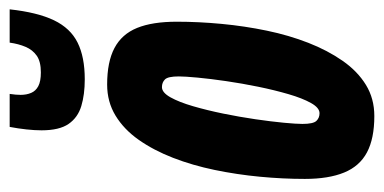

<svg xmlns="http://www.w3.org/2000/svg" viewBox="-222 -578 809 405"><g transform="rotate(-90 182.5 -375.5)"><path d="M140.2 9.6Q92.8 9.6 63.6 -5.9Q34.4 -21.4 21 -54.2Q7.6 -87 7.6 -137Q7.6 -183.2 12.2 -231.7Q16.8 -280.2 26.5 -327.1Q36.2 -374 52.1 -415Q68 -456 90 -487.3Q112 -518.6 141.1 -536.3Q170.2 -554 206.6 -554Q254.6 -554 283.8 -538.5Q313 -523 326.1 -490.8Q339.2 -458.6 339.2 -407.2Q339.2 -361 334.6 -312.4Q330 -263.8 320.3 -217.1Q310.6 -170.4 294.7 -129.7Q278.8 -89 256.8 -57.4Q234.8 -25.8 205.9 -8.1Q177 9.6 140.2 9.6ZM146.2 -106Q157.6 -106 167.7 -124Q177.8 -142 186.4 -171.5Q195 -201 202 -235.2Q209 -269.4 213.9 -303Q218.8 -336.6 221.3 -363.3Q223.8 -390 223.8 -402.8Q223.8 -425.6 217.5 -432Q211.2 -438.4 201.2 -438.4Q189.8 -438.4 179.7 -420.4Q169.6 -402.4 161 -372.9Q152.4 -343.4 145.4 -309.2Q138.4 -275 133.5 -241.4Q128.6 -207.8 126.1 -181.4Q123.6 -155 123.6 -142.2Q123.6 -119.4 129.9 -112.7Q136.2 -106 146.2 -106ZM217.7 -601.2Q185.5 -601.2 161.3 -608.5Q137.1 -615.8 123.6 -635.3Q110.1 -654.8 110.1 -692.4Q110.1 -706.8 112 -724.3Q113.9 -741.8 117.3 -759.6H186.9Q185.9 -752 185.4 -747.2Q184.9 -742.4 184.9 -736.4Q184.9 -724.2 189 -714.4Q193.1 -704.6 203.3 -699.2Q213.5 -693.8 232.3 -693.8Q255.1 -693.8 267.5 -702.5Q279.9 -711.2 286.2 -726.1Q292.5 -741 295.1 -759.6H365.3Q358.9 -700.8 342.2 -666.1Q325.5 -631.4 295.1 -616.3Q264.7 -601.2 217.7 -601.2Z"/></g></svg>

Font: Georama ExtraCondensed Thin
Style: Italic
Weight: 100
Width: 2
Italic angle: -9°
Designer: Jean-Baptiste Levee
Foundry: Production Type
Version: Version 1.001